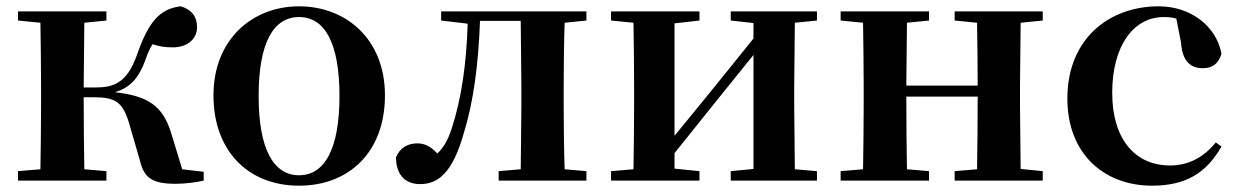

<svg xmlns="http://www.w3.org/2000/svg" viewBox="-20 -572 3925 608"><path d="M423 -64C436 -8 463 10 536 10C564 10 599 6 625 0V-28L557 -36L521 -154C495 -235 451 -268 344 -280C387 -293 419 -319 442 -387C449 -406 455 -419 463 -432C483 -425 502 -422 528 -422C570 -422 604 -446 604 -486C604 -519 587 -542 552 -552C485 -544 450 -502 414 -399C381 -305 336 -295 280 -295H245L247 -500L317 -507V-536H37V-507L108 -500C109 -442 110 -357 110 -301V-235C110 -179 109 -94 108 -36L37 -30V0H317V-30L247 -36C246 -94 245 -182 245 -264H279C346 -264 369 -248 389 -181Z M927 16C1085 16 1199 -90 1199 -270C1199 -449 1075 -552 927 -552C780 -552 656 -448 656 -270C656 -92 768 16 927 16ZM927 -17C846 -17 799 -100 799 -268C799 -437 846 -518 927 -518C1008 -518 1055 -437 1055 -268C1055 -100 1008 -17 927 -17Z M1628 0H1837V-30L1768 -36C1766 -94 1765 -179 1765 -235V-301C1765 -357 1766 -442 1768 -500L1837 -507V-536H1377V-507L1461 -497C1457 -365 1440 -255 1410 -164C1398 -127 1384 -104 1365 -86C1345 -107 1326 -118 1302 -118C1272 -118 1247 -105 1234 -74C1234 -18 1264 11 1310 11C1368 11 1414 -25 1450 -155C1479 -249 1495 -368 1500 -506H1629L1631 -301V-235L1629 -36L1559 -30V0Z M2294 -507 2366 -499V-450L2224 -274L2116 -142V-498L2195 -507V-536H1915V-507L1986 -500C1987 -442 1988 -357 1988 -301V-235C1988 -179 1987 -94 1986 -36L1915 -30V0H2195V-30L2116 -38V-87L2253 -258L2366 -398V-37L2294 -30V0H2567V-30L2497 -36L2495 -235V-301L2497 -500L2567 -507V-536H2294Z M3003 -507 3074 -500C3075 -445 3076 -363 3076 -301H2850L2852 -500L2922 -507V-536H2642V-507L2713 -500C2714 -442 2715 -357 2715 -301V-235C2715 -179 2714 -94 2713 -36L2642 -30V0H2922V-30L2852 -36C2851 -94 2850 -182 2850 -266H3076C3076 -182 3075 -94 3074 -36L3003 -30V0H3282V-30L3212 -37L3210 -235V-301L3212 -500L3282 -507V-536H3003Z M3628 16C3735 16 3800 -24 3848 -108L3830 -121C3792 -74 3744 -48 3685 -48C3574 -48 3502 -132 3502 -278C3502 -429 3571 -518 3665 -518C3679 -518 3692 -517 3705 -513L3720 -437C3724 -376 3752 -356 3789 -356C3819 -356 3839 -370 3848 -402C3832 -488 3752 -552 3649 -552C3493 -552 3360 -450 3360 -260C3360 -83 3478 16 3628 16Z"/></svg>

Font: Noto Serif CJK HK
Style: Bold
Weight: 700
Designer: Ryoko NISHIZUKA 西塚涼子 (kana & ideographs); Frank Grießhammer (Latin, Greek & Cyrillic); Wenlong ZHANG 张文龙 (bopomofo); San
Foundry: Adobe
Version: Version 2.001;hotconv 1.1.0;makeotfexe 2.6.0